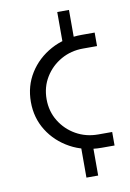

<svg xmlns="http://www.w3.org/2000/svg" viewBox="-85 -682 579 854"><g transform="rotate(-10 204.5 -255.0)"><path d="M235 119V-23L288 -15V119ZM235 -487V-629H288V-495ZM325 0Q246 0 184 -34Q122 -68 86 -125.5Q50 -183 50 -255Q50 -327 86 -384.5Q122 -442 184 -476Q246 -510 325 -510H383V-449H320Q265 -449 220 -423.5Q175 -398 148 -354Q121 -310 121 -255Q121 -200 148 -156Q175 -112 220 -86.5Q265 -61 320 -61H383V0Z"/></g></svg>

Font: MuseoModerno SemiBold Light
Style: Regular
Weight: 300
Version: Version 1.001